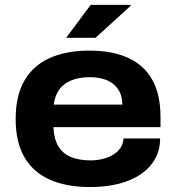

<svg xmlns="http://www.w3.org/2000/svg" viewBox="-20 -744 712 776"><path d="M344.8 12Q249.4 12 182.2 -17.5Q115 -47 79.1 -108Q43.3 -169 43.3 -263.2Q43.3 -357.2 78.6 -418.2Q114 -479.2 180.6 -509.3Q247.3 -539.4 341 -539.4Q434.1 -539.4 498.4 -509.9Q562.7 -480.4 595.7 -421Q628.7 -361.6 628.7 -271V-230.3H195.9Q197.7 -184.2 215.2 -154Q232.7 -123.8 265.8 -109.7Q298.9 -95.7 347.1 -95.7Q370.4 -95.7 393.8 -101.3Q417.1 -106.9 435.7 -117.7Q454.3 -128.4 466.4 -145.6Q478.5 -162.7 479 -184.5H627.1Q627.1 -138.9 607.1 -102.5Q587.1 -66.2 550.1 -40.6Q513.1 -15 461.1 -1.5Q409.2 12 344.8 12ZM196.9 -321.3H474.4Q474.4 -349.7 464.7 -370.4Q454.9 -391.1 437.1 -405Q419.3 -419 395.5 -425.5Q371.7 -432 343.8 -432Q300.1 -432 268.6 -419.3Q237.1 -406.7 219.5 -382.1Q201.9 -357.5 196.9 -321.3ZM247.4 -591.2 346.5 -724.4H507.4L507.7 -720.2L366 -591.2Z"/></svg>

Font: Archivo SemiBold SemiExpanded
Style: Regular
Weight: 600
Width: 6
Version: Version 2.001